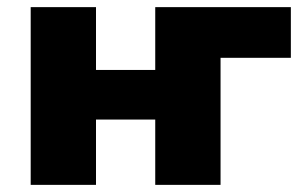

<svg xmlns="http://www.w3.org/2000/svg" viewBox="-20 -518 856 538"><path d="M66 0V-498H249V-322H415V-498H795V-356H598V0H415V-183H249V0Z"/></svg>

Font: Nunito Sans 10pt Black
Style: Regular
Weight: 900
Designer: Vernon Adams
Foundry: Vernon Adams
Version: Version 3.101;gftools[0.9.27]